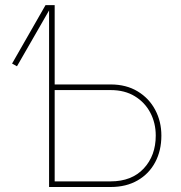

<svg xmlns="http://www.w3.org/2000/svg" viewBox="-20 -748 724 768"><path d="M47.9 -482.9 28.3 -493.7 162.1 -727.5H188.5ZM189 -410.2H422.4Q484.9 -410.2 530.5 -382.6Q576.2 -355 600.8 -308.6Q625.5 -262.2 625.5 -205.6Q625.5 -145.5 600.8 -99.1Q576.2 -52.7 530.5 -26.4Q484.9 0 422.4 0H176.3V-727.5H198.7V-22.5H422.4Q506.8 -22.5 554.9 -74Q603 -125.5 603 -205.6Q603 -255.9 581.3 -297.1Q559.6 -338.4 519.3 -363Q479 -387.7 422.4 -387.7H189Z"/></svg>

Font: Inter 17pt Thin
Style: Regular
Weight: 250
Version: Version 4.001;git-66647c0bb